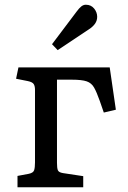

<svg xmlns="http://www.w3.org/2000/svg" viewBox="-20 -792 540 812"><path d="M54 0V-48L102 -57Q121 -61 124.5 -72.5Q128 -84 128 -105V-412Q128 -428 122.5 -436.5Q117 -445 98 -449L48 -459L58 -507H444L470 -328L419 -316L402 -365Q389 -402 378 -421.5Q367 -441 346.5 -448Q326 -455 284 -455H221V-103Q221 -82 224.5 -72.5Q228 -63 246 -60L332 -47V0ZM224 -580 200 -605 304 -743Q315 -758 324 -765Q333 -772 343 -772Q365 -772 378 -756Q391 -740 391 -721Q391 -705 382 -692Q373 -679 356 -668Z"/></svg>

Font: Text Regular
Style: Regular
Weight: 400
Designer: Latin by Veronika Burian and Jose Scaglione. Greek by Irene Vlachou. Cyrillic by Vera Evstafieva.
Foundry: TypeTogether
Version: Version 3.002